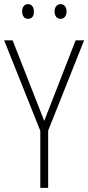

<svg xmlns="http://www.w3.org/2000/svg" viewBox="-20 -909 427 929"><path d="M194 -324 346 -714H387L213 -277V0H175V-276L0 -714H41ZM87 -853Q87 -869 94.5 -879Q102 -889 115 -889Q129 -889 136.5 -879Q144 -869 144 -853Q144 -818 115 -818Q102 -818 94.5 -828Q87 -838 87 -853ZM244 -854Q244 -869 252 -879Q260 -889 273 -889Q286 -889 294 -879.5Q302 -870 302 -854Q302 -838 294.5 -828Q287 -818 273 -818Q259 -818 251.5 -828Q244 -838 244 -854Z"/></svg>

Font: Noto Sans Khmer Condensed ExtraLight
Style: Regular
Weight: 200
Width: 3
Designer: Danh Hong and the Monotype Design Team
Foundry: Monotype Imaging Inc.
Version: Version 2.004; ttfautohint (v1.8.4.7-5d5b)